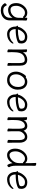

<svg xmlns="http://www.w3.org/2000/svg" viewBox="1913 -2662 924 4790"><g transform="rotate(90 2375.0 -267.0)"><path d="M425 -390Q417 -379 407.5 -379Q398 -379 393 -385Q362 -427 294 -427Q262 -427 230.5 -408.5Q199 -390 176 -358Q125 -291 125 -212Q125 -133 151.5 -100Q178 -67 222 -67Q313 -67 376 -138Q421 -188 424 -263Q425 -290 425 -324ZM493 -457Q489 -381 489 -358V-50Q489 23 455 73Q421 123 365.5 149Q310 175 242 175Q174 175 132.5 151.5Q91 128 64 85Q61 80 61 70.5Q61 61 76.5 44.5Q92 28 103.5 28Q115 28 119 38Q137 79 164.5 96.5Q192 114 243.5 114Q295 114 335.5 94Q376 74 400 37Q424 0 424 -51V-118Q387 -58 335 -32.5Q283 -7 230 -7Q151 -7 104 -59Q57 -111 57 -213Q57 -315 128 -400Q202 -486 295 -486Q388 -486 425 -422L422 -475Q422 -485 439.5 -485Q457 -485 475 -477.5Q493 -470 493 -458Z M735 -252Q847 -252 942 -278Q978 -289 988.5 -302Q999 -315 999 -341Q999 -428 898 -428Q829 -428 779 -370.5Q729 -313 715 -252ZM640 -254 649 -255Q664 -334 735 -410Q806 -486 899 -486Q961 -486 998 -464Q1065 -425 1065 -340Q1065 -306 1059.5 -286Q1054 -266 1034 -253.5Q1014 -241 969 -227Q869 -196 720 -196H707V-186Q707 -121 740.5 -81Q774 -41 831 -41Q957 -41 1035 -125Q1048 -140 1058 -140Q1068 -140 1068 -129.5Q1068 -119 1053.5 -96Q1039 -73 1009 -46Q936 18 824 18Q773 18 731.5 -7.5Q690 -33 666 -81Q642 -129 642 -195V-209Q621 -225 621 -241Q621 -254 640 -254Z M1619 -105 1622 1Q1622 11 1604.5 11Q1587 11 1569 3.5Q1551 -4 1551 -16V-17Q1552 -25 1552 -44L1553 -115V-293Q1553 -352 1537 -387.5Q1521 -423 1471 -423Q1392 -423 1338.5 -365.5Q1285 -308 1283 -162Q1282 -129 1281 -105V-89Q1281 -59 1284 1Q1284 11 1266.5 11Q1249 11 1231 3.5Q1213 -4 1213 -17L1215 -115V-364L1212 -471Q1212 -481 1229.5 -481Q1247 -481 1265 -473.5Q1283 -466 1283 -453V-439Q1281 -411 1281 -376Q1313 -429 1364.5 -457Q1416 -485 1467 -485Q1559 -485 1593 -422Q1619 -376 1619 -297Z M1978 -43Q2027 -43 2065.5 -69.5Q2104 -96 2127 -142Q2150 -188 2150 -258Q2150 -328 2117.5 -377Q2085 -426 2012 -426Q1939 -426 1886.5 -357.5Q1834 -289 1834 -207.5Q1834 -126 1871.5 -84.5Q1909 -43 1978 -43ZM1905 -445Q1960 -486 2020 -486Q2080 -486 2124 -457Q2217 -396 2217 -245Q2217 -143 2155 -66Q2089 18 1983.5 18Q1878 18 1822.5 -42.5Q1767 -103 1767 -207Q1767 -287 1817 -374Q1837 -410 1857 -432Q1877 -454 1887.5 -454Q1898 -454 1905 -445Z M2428 -252Q2540 -252 2635 -278Q2671 -289 2681.5 -302Q2692 -315 2692 -341Q2692 -428 2591 -428Q2522 -428 2472 -370.5Q2422 -313 2408 -252ZM2333 -254 2342 -255Q2357 -334 2428 -410Q2499 -486 2592 -486Q2654 -486 2691 -464Q2758 -425 2758 -340Q2758 -306 2752.5 -286Q2747 -266 2727 -253.5Q2707 -241 2662 -227Q2562 -196 2413 -196H2400V-186Q2400 -121 2433.5 -81Q2467 -41 2524 -41Q2650 -41 2728 -125Q2741 -140 2751 -140Q2761 -140 2761 -129.5Q2761 -119 2746.5 -96Q2732 -73 2702 -46Q2629 18 2517 18Q2466 18 2424.5 -7.5Q2383 -33 2359 -81Q2335 -129 2335 -195V-209Q2314 -225 2314 -241Q2314 -254 2333 -254Z M3470 -17 3474 -105V-293Q3474 -353 3454 -389.5Q3434 -426 3390 -426Q3360 -426 3328.5 -404Q3297 -382 3275.5 -346Q3254 -310 3254 -268V-105L3259 1Q3259 11 3241 11Q3223 11 3205 3.5Q3187 -4 3187 -17L3191 -105V-293Q3191 -426 3117 -426Q3065 -426 3026 -380Q2979 -322 2976 -210Q2974 -156 2973 -105L2978 1Q2978 11 2960 11Q2942 11 2923.5 3.5Q2905 -4 2905 -17L2907 -105V-356L2904 -472Q2904 -482 2922 -482Q2940 -482 2958.5 -474.5Q2977 -467 2977 -455.5Q2977 -444 2976.5 -430.5Q2976 -417 2976 -397Q2996 -438 3034.5 -462Q3073 -486 3123 -486Q3173 -486 3202 -458Q3231 -430 3240 -393Q3266 -439 3308 -462.5Q3350 -486 3397.5 -486Q3445 -486 3477.5 -458.5Q3510 -431 3525 -387.5Q3540 -344 3540 -297V-105L3543 1Q3543 11 3525 11Q3507 11 3488.5 3.5Q3470 -4 3470 -17Z M4049 -381Q4045 -377 4039.5 -377Q4034 -377 4030 -382Q3997 -428 3932 -428Q3901 -428 3868 -407.5Q3835 -387 3810 -352Q3756 -276 3756 -196Q3756 -116 3782.5 -79Q3809 -42 3846 -42Q3918 -42 3983.5 -113Q4049 -184 4049 -276ZM4117 -681 4115 -592V-185Q4115 -142 4124 -100.5Q4133 -59 4149 -39Q4151 -35 4151 -27.5Q4151 -20 4137 -4Q4123 12 4109 12Q4085 12 4068.5 -39.5Q4052 -91 4052 -118Q4009 -46 3960 -14Q3911 18 3845 18Q3779 18 3733.5 -35Q3688 -88 3688 -186Q3688 -304 3764 -395Q3840 -486 3937 -486Q3975 -486 4004 -471.5Q4033 -457 4049 -434V-593L4045 -699Q4045 -709 4063 -709Q4081 -709 4099 -701.5Q4117 -694 4117 -681Z M4362 -252Q4474 -252 4569 -278Q4605 -289 4615.5 -302Q4626 -315 4626 -341Q4626 -428 4525 -428Q4456 -428 4406 -370.5Q4356 -313 4342 -252ZM4267 -254 4276 -255Q4291 -334 4362 -410Q4433 -486 4526 -486Q4588 -486 4625 -464Q4692 -425 4692 -340Q4692 -306 4686.5 -286Q4681 -266 4661 -253.5Q4641 -241 4596 -227Q4496 -196 4347 -196H4334V-186Q4334 -121 4367.5 -81Q4401 -41 4458 -41Q4584 -41 4662 -125Q4675 -140 4685 -140Q4695 -140 4695 -129.5Q4695 -119 4680.5 -96Q4666 -73 4636 -46Q4563 18 4451 18Q4400 18 4358.5 -7.5Q4317 -33 4293 -81Q4269 -129 4269 -195V-209Q4248 -225 4248 -241Q4248 -254 4267 -254Z"/></g></svg>

Font: LXGW WenKai
Style: Regular
Weight: 400
Designer: LXGW / Fontworks Inc.
Foundry: LXGW / Fontworks Inc.
Version: Version 1.520; June 14, 2025